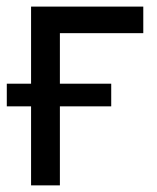

<svg xmlns="http://www.w3.org/2000/svg" viewBox="-20 -559 473 579"><path d="M412.1 -539.1V-459H160.6V0H73.7V-539.1ZM0.5 -238.3V-306.6H315.4V-238.3Z"/></svg>

Font: Inter 18pt
Style: Regular
Weight: 400
Designer: Rasmus Andersson
Foundry: rsms
Version: Version 4.001;git-66647c0bb